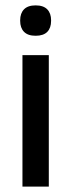

<svg xmlns="http://www.w3.org/2000/svg" viewBox="-20 -694 265 714"><path d="M63.5 0V-489H161.5V0ZM112.5 -561Q83.5 -561 69.2 -575.8Q55 -590.5 55 -616.5V-618.5Q55 -644.5 69.2 -659.2Q83.5 -674 112.5 -674Q141.5 -674 155.8 -659.2Q170 -644.5 170 -618.5V-616.5Q170 -590 155.8 -575.5Q141.5 -561 112.5 -561Z"/></svg>

Font: Anek Gujarati Medium
Style: Regular
Weight: 500
Designer: Mrunmayee Ghaisas (Gujarati), Yesha Goshar (Latin)
Foundry: Ek Type
Version: Version 1.003